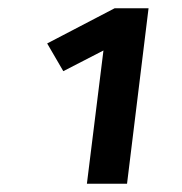

<svg xmlns="http://www.w3.org/2000/svg" viewBox="-20 -761 440 464"><path d="M190 -317 230 -639 133 -589 94 -656 257 -741H339L287 -317Z"/></svg>

Font: Xgbmvzvtohvqztyvzapvmeyoton
Style: Regular
Weight: 500
Italic angle: -8°
Designer: Carrois Corporate & Edenspiekermann
Foundry: Carrois Corporate GbR & Edenspiekermann AG
Version: Version 2.001